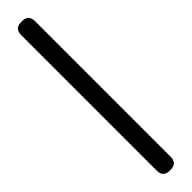

<svg xmlns="http://www.w3.org/2000/svg" viewBox="-323 -768 832 832"><g transform="rotate(-45 92.5 -352.5)"><path d="M90 103H95Q135 103 135 63V-768Q135 -808 95 -808H90Q50 -808 50 -768V63Q50 103 90 103Z"/></g></svg>

Font: WDXL Lubrifont JP N
Style: Regular
Weight: 400
Designer: [WDXL Lubrifont] Copyright 2020-2022 (c) NightFurySL2001, Skr-ZERO; [ZCOOL QingKe HuangYou] Copyright 2018-2022 (c) The 
Version: Version 2.001;hotconv 1.1.1;makeotfexe 2.6.0